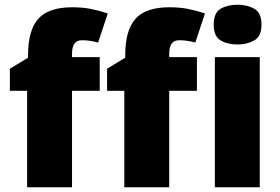

<svg xmlns="http://www.w3.org/2000/svg" viewBox="-20 -796 1191 816"><path d="M403.8 -410.2H286.1V0H95.2V-410.2H22V-503.9L99.1 -550.8V-560.1Q99.1 -667.5 142.8 -716.3Q186.5 -765.1 287.1 -765.1Q330.1 -765.1 365 -758.3Q399.9 -751.5 438 -738.8L397 -615.2Q382.8 -619.1 365.5 -622.1Q348.1 -625 328.1 -625Q286.1 -625 286.1 -567.9V-553.2H403.8ZM816.9 -410.2H699.2V0H508.3V-410.2H435.1V-503.9L512.2 -550.8V-560.1Q512.2 -667.5 555.9 -716.3Q599.6 -765.1 700.2 -765.1Q743.2 -765.1 778.1 -758.3Q813 -751.5 851.1 -738.8L810.1 -615.2Q795.9 -619.1 778.6 -622.1Q761.2 -625 741.2 -625Q699.2 -625 699.2 -567.9V-553.2H816.9ZM989.3 -775.9Q1030.3 -775.9 1060.8 -758.8Q1091.3 -741.7 1091.3 -690.9Q1091.3 -641.6 1060.8 -624.3Q1030.3 -606.9 989.3 -606.9Q947.3 -606.9 917.7 -624.3Q888.2 -641.6 888.2 -690.9Q888.2 -741.7 917.7 -758.8Q947.3 -775.9 989.3 -775.9ZM1084 -553.2V0H893.1V-553.2Z"/></svg>

Font: Open Sans ExtraBold
Style: Regular
Weight: 800
Designer: Monotype Design Team
Foundry: Monotype Imaging Inc.
Version: Version 3.003; ttfautohint (v1.8.4)